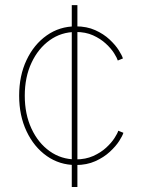

<svg xmlns="http://www.w3.org/2000/svg" viewBox="-20 -748 566 768"><path d="M267.1 0V-727.5H289.6V0ZM283.2 -87.9Q218.3 -87.9 167 -124Q115.7 -160.2 86.2 -222.9Q56.6 -285.6 56.6 -365.2Q56.6 -445.3 86.2 -507.8Q115.7 -570.3 167 -606.4Q218.3 -642.6 283.2 -642.6Q327.1 -642.6 360.8 -627.4Q394.5 -612.3 418.2 -590.1Q441.9 -567.9 455.1 -546.9Q468.3 -525.9 471.7 -514.2L451.2 -505.9Q448.2 -516.1 436.3 -535.2Q424.3 -554.2 403.1 -573.7Q381.8 -593.3 352.1 -606.7Q322.3 -620.1 283.2 -620.1Q225.1 -620.1 179 -587.2Q132.8 -554.2 106 -496.8Q79.1 -439.5 79.1 -365.2Q79.1 -291 106 -233.4Q132.8 -175.8 179 -143.1Q225.1 -110.4 283.2 -110.4Q322.3 -110.4 352.8 -124Q383.3 -137.7 404.5 -157.2Q425.8 -176.8 438 -195.8Q450.2 -214.8 453.1 -225.1L473.6 -216.8Q470.2 -205.1 456.8 -184.1Q443.4 -163.1 419.4 -140.9Q395.5 -118.7 361.3 -103.3Q327.1 -87.9 283.2 -87.9Z"/></svg>

Font: Inter 18pt Thin
Style: Regular
Weight: 250
Designer: Rasmus Andersson
Foundry: rsms
Version: Version 4.001;git-66647c0bb